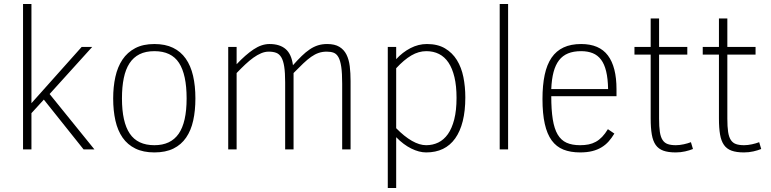

<svg xmlns="http://www.w3.org/2000/svg" viewBox="-20 -747 3854 960"><path d="M397.9 0 199.2 -249 137.2 -181.2V0H95.2V-727.1H137.2V-231L388.2 -512.2H440.9L228 -276.9L452.1 0Z M957 -254.9Q957 -193.8 946 -144.3Q935.1 -94.7 910.6 -59.1Q886.2 -23.4 847.2 -4.2Q808.1 15.1 752 15.1Q696.3 15.1 657 -4.2Q617.7 -23.4 593 -58.8Q568.4 -94.2 557.1 -144Q545.9 -193.8 545.9 -254.9Q545.9 -313 556.9 -362.8Q567.9 -412.6 592.3 -449Q616.7 -485.4 656 -506.1Q695.3 -526.9 752 -526.9Q806.2 -526.9 845 -508.1Q883.8 -489.3 908.7 -453.9Q933.6 -418.5 945.3 -368.2Q957 -317.9 957 -254.9ZM913.1 -254.9Q913.1 -374 875 -432.6Q836.9 -491.2 752 -491.2Q708.5 -491.2 677.7 -475.8Q647 -460.4 627.4 -430.4Q607.9 -400.4 598.9 -356.4Q589.8 -312.5 589.8 -254.9Q589.8 -136.7 628.9 -78.9Q668 -21 752 -21Q833.5 -21 873.3 -78.1Q913.1 -135.3 913.1 -254.9Z M1690.9 0V-328.1Q1690.9 -380.9 1686.3 -412.6Q1681.6 -444.3 1672.1 -461.2Q1662.6 -478 1648.2 -483.4Q1633.8 -488.8 1613.8 -488.8Q1591.8 -488.8 1573.2 -482.4Q1554.7 -476.1 1535.9 -462.9Q1517.1 -449.7 1495.8 -429.4Q1474.6 -409.2 1447.8 -381.8V0H1405.8V-335Q1405.8 -383.8 1401.1 -413.8Q1396.5 -443.8 1386.5 -460.4Q1376.5 -477.1 1361.1 -482.9Q1345.7 -488.8 1323.7 -488.8Q1304.7 -488.8 1285.6 -480.7Q1266.6 -472.7 1246.8 -458.5Q1227.1 -444.3 1206.3 -424.8Q1185.5 -405.3 1163.1 -381.8V0H1121.1V-512.2H1163.1V-425.8Q1207.5 -473.1 1247.8 -500Q1288.1 -526.9 1327.6 -526.9Q1378.9 -526.9 1408.2 -501.7Q1437.5 -476.6 1444.8 -420.9Q1468.3 -447.3 1488.5 -467Q1508.8 -486.8 1528.8 -500.2Q1548.8 -513.7 1569.8 -520.3Q1590.8 -526.9 1615.7 -526.9Q1653.8 -526.9 1676.8 -512.9Q1699.7 -499 1712.2 -474.4Q1724.6 -449.7 1728.8 -415.8Q1732.9 -381.8 1732.9 -341.8V0Z M2306.6 -259.8Q2306.6 -192.4 2293.7 -141.1Q2280.8 -89.8 2255.9 -54.9Q2231 -20 2194.6 -2.4Q2158.2 15.1 2110.8 15.1Q2075.7 15.1 2036.6 -4.2Q1997.6 -23.4 1960.9 -61V192.9H1918.9V-512.2H1960.9V-451.2Q1992.7 -485.8 2032.2 -506.3Q2071.8 -526.9 2114.7 -526.9Q2168.5 -526.9 2205.1 -505.1Q2241.7 -483.4 2264.4 -446.8Q2287.1 -410.2 2296.9 -361.8Q2306.6 -313.5 2306.6 -259.8ZM2262.7 -257.8Q2262.7 -317.4 2252.2 -361.3Q2241.7 -405.3 2222.4 -434.1Q2203.1 -462.9 2175 -477.1Q2147 -491.2 2111.8 -491.2Q2073.2 -491.2 2036.6 -469.7Q2000 -448.2 1960.9 -405.8V-106Q2001.5 -64.5 2039.6 -42.7Q2077.6 -21 2110.8 -21Q2143.6 -21 2171.4 -34.4Q2199.2 -47.9 2219.5 -76.4Q2239.7 -105 2251.2 -149.9Q2262.7 -194.8 2262.7 -257.8Z M2478.5 0V-727.1H2520.5V0Z M2736.3 -266.1Q2736.3 -197.3 2743.9 -150.1Q2751.5 -103 2768.3 -74.5Q2785.2 -45.9 2812.7 -33.4Q2840.3 -21 2880.4 -21Q2903.8 -21 2923.1 -24.9Q2942.4 -28.8 2959.2 -38.1Q2976.1 -47.4 2990.7 -62.7Q3005.4 -78.1 3019.5 -101.1L3051.8 -79.1Q3038.6 -57.1 3023.2 -39.8Q3007.8 -22.5 2987.5 -10.3Q2967.3 2 2941.2 8.5Q2915 15.1 2880.4 15.1Q2832.5 15.1 2797.1 1Q2761.7 -13.2 2738.5 -44.9Q2715.3 -76.7 2703.9 -127.7Q2692.4 -178.7 2692.4 -252Q2692.4 -320.8 2703.4 -372.6Q2714.4 -424.3 2737.8 -458.5Q2761.2 -492.7 2797.9 -509.8Q2834.5 -526.9 2885.7 -526.9Q2976.6 -526.9 3019.5 -469.7Q3062.5 -412.6 3062.5 -300.8V-266.1ZM3020.5 -301.8Q3019.5 -354.5 3010.7 -390.6Q3002 -426.8 2985.1 -449Q2968.3 -471.2 2943.4 -481.2Q2918.5 -491.2 2885.7 -491.2Q2847.7 -491.2 2820.3 -480Q2793 -468.8 2775.1 -445.6Q2757.3 -422.4 2747.8 -386.7Q2738.3 -351.1 2736.3 -301.8Z M3444.8 -2Q3427.7 4.9 3405.5 10Q3383.3 15.1 3358.4 15.1Q3320.8 15.1 3296.6 6.3Q3272.5 -2.4 3258.5 -22.2Q3244.6 -42 3239 -74.5Q3233.4 -106.9 3233.4 -154.8V-474.1H3152.3V-512.2H3233.4V-654.8H3275.4V-512.2H3416.5V-474.1H3275.4V-153.8Q3275.4 -113.3 3279.3 -87.4Q3283.2 -61.5 3293 -46.9Q3302.7 -32.2 3318.8 -26.6Q3335 -21 3359.4 -21Q3368.2 -21 3378.4 -22.2Q3388.7 -23.4 3398.7 -25.6Q3408.7 -27.8 3418 -30.5Q3427.2 -33.2 3434.6 -36.1Z M3786.1 -2Q3769 4.9 3746.8 10Q3724.6 15.1 3699.7 15.1Q3662.1 15.1 3637.9 6.3Q3613.8 -2.4 3599.9 -22.2Q3585.9 -42 3580.3 -74.5Q3574.7 -106.9 3574.7 -154.8V-474.1H3493.7V-512.2H3574.7V-654.8H3616.7V-512.2H3757.8V-474.1H3616.7V-153.8Q3616.7 -113.3 3620.6 -87.4Q3624.5 -61.5 3634.3 -46.9Q3644 -32.2 3660.2 -26.6Q3676.3 -21 3700.7 -21Q3709.5 -21 3719.7 -22.2Q3730 -23.4 3740 -25.6Q3750 -27.8 3759.3 -30.5Q3768.6 -33.2 3775.9 -36.1Z"/></svg>

Font: Clear Sans Thin
Style: Regular
Weight: 250
Foundry: Intel Corporation
Version: Version 1.00